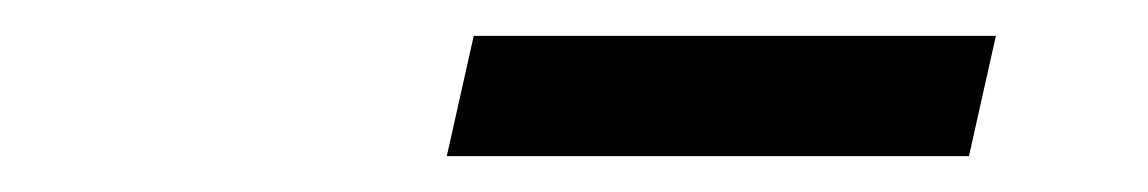

<svg xmlns="http://www.w3.org/2000/svg" viewBox="-20 -709 640 107"><path d="M229 -622 244 -689H535L520 -622Z"/></svg>

Font: Red Hat Display Medium
Style: Italic
Weight: 500
Italic angle: -12°
Designer: Pentagram, MCKL
Foundry: Pentagram, MCKL
Version: Version 1.023; ttfautohint (v1.8.3)